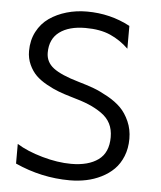

<svg xmlns="http://www.w3.org/2000/svg" viewBox="-50 -698 629 750"><g transform="rotate(5 265.0 -322.5)"><path d="M251 8.8Q140.1 8.8 36.6 -38.1V-115.2Q77.1 -89.8 137.5 -72.8Q197.8 -55.7 251 -55.7Q318.4 -55.7 357.2 -84Q396 -112.3 396 -172.9Q396 -203.1 384.5 -225.8Q373 -248.5 349.4 -265.1Q325.7 -281.7 298.1 -293.2Q270.5 -304.7 230 -315.9Q201.2 -324.2 178.5 -332.8Q155.8 -341.3 130.4 -355.5Q105 -369.6 88.1 -386.2Q71.3 -402.8 60.1 -427.2Q48.8 -451.7 48.8 -480.5Q48.8 -522.9 66.4 -556.6Q84 -590.3 113.8 -611.1Q143.6 -631.8 181.4 -642.8Q219.2 -653.8 261.2 -653.8Q353 -653.8 430.7 -612.3V-522.9Q398.4 -554.2 358.6 -571.8Q318.8 -589.4 261.2 -589.4Q196.3 -589.4 159.2 -561.8Q122.1 -534.2 122.1 -480.5Q122.1 -443.8 152.3 -420.7Q182.6 -397.5 252.4 -377.4Q286.1 -367.7 312 -358.2Q337.9 -348.6 369.1 -331.1Q400.4 -313.5 420.9 -293Q441.4 -272.5 455.3 -241.2Q469.2 -210 469.2 -172.9Q469.2 -135.3 456.8 -104.5Q444.3 -73.7 423.6 -53Q402.8 -32.2 374.5 -18.1Q346.2 -3.9 315.2 2.4Q284.2 8.8 251 8.8Z"/></g></svg>

Font: AzarMehrMonospaced
Style: SansBold
Weight: 1
Designer: Amin Abedi
Version: Version 1.00